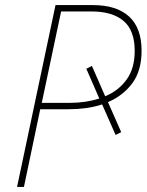

<svg xmlns="http://www.w3.org/2000/svg" viewBox="-20 -734 576 754"><path d="M47 0 198 -714H345Q438 -714 487 -669Q536 -624 536 -535Q536 -456 499.5 -407Q463 -358 404 -333L456 -215L434 -204L381 -324Q351 -314 317.5 -309.5Q284 -305 249 -305H138L74 0ZM144 -330H253Q316 -330 370 -347L319 -464L341 -475L393 -356Q446 -378 477.5 -422Q509 -466 509 -534Q509 -615 465 -652Q421 -689 340 -689H220Z"/></svg>

Font: Noto Sans Disp Thin
Style: Italic
Weight: 100
Italic angle: -12°
Designer: Monotype Design Team
Foundry: Monotype Imaging Inc.
Version: Version 2.000;GOOG;noto-source:20170915:90ef993387c0